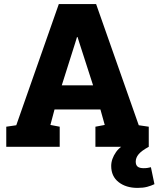

<svg xmlns="http://www.w3.org/2000/svg" viewBox="-20 -731 789 956"><path d="M11.2 0V-100.1L61 -107.4L272.9 -710.9H458.5L670.9 -107.4L720.7 -100.1V0H455.1V-100.1L501.5 -108.9L480 -186H251.5L231 -108.9L277.3 -100.1V0ZM287.6 -306.2H443.4L374 -521.5L366.2 -546.4H363.3L355 -519ZM665 204.6Q607.4 204.6 570.6 175.8Q533.7 147 533.7 95.2Q533.7 60.5 558.1 25.6Q582.5 -9.3 642.6 -30.3L720.7 0Q684.1 20 669.9 37.4Q655.8 54.7 655.8 73.7Q655.8 90.8 665.3 98.6Q674.8 106.4 695.3 106.4Q706.1 106.4 715.1 105Q724.1 103.5 731.4 101.6L749 186Q732.9 193.8 712.9 199.2Q692.9 204.6 665 204.6Z"/></svg>

Font: Roboto Slab LO Black
Style: Regular
Weight: 900
Designer: Google
Version: Version 2.000